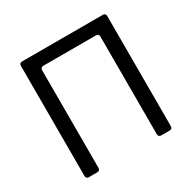

<svg xmlns="http://www.w3.org/2000/svg" viewBox="-161 -886 1043 1045"><g transform="rotate(-30 361.0 -363.5)"><path d="M107.2 -727.3H614.3Q622.9 -727.3 627.5 -722.7Q632.1 -718 632.1 -709.5V-17.8Q632.1 -9.2 627.5 -4.6Q622.9 0 614.3 0H561.8Q553.3 0 548.7 -4.6Q544 -9.2 544 -17.8V-631.4Q544 -639.9 539.4 -644.5Q534.8 -649.1 526.3 -649.1H195.3Q186.8 -649.1 182.2 -644.5Q177.6 -639.9 177.6 -631.4V-17.8Q177.6 -9.2 172.9 -4.6Q168.3 0 159.8 0H107.2Q98.7 0 94.1 -4.6Q89.5 -9.2 89.5 -17.8V-709.5Q89.5 -718 94.1 -722.7Q98.7 -727.3 107.2 -727.3Z"/></g></svg>

Font: DeltaSans
Style: Regular
Weight: 400
Designer: Rasmus Andersson
Foundry: rsms
Version: Version 3.012